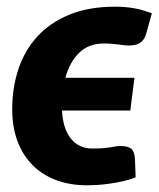

<svg xmlns="http://www.w3.org/2000/svg" viewBox="-20 -546 476 574"><path d="M417.5 -447Q414.5 -435.5 409.2 -428.2Q404 -421 397.2 -417Q390.5 -413 382.2 -411.5Q374 -410 365 -410Q357 -410 349.8 -411Q342.5 -412 334 -413Q325.5 -414 315 -415Q304.5 -416 290.5 -416Q245.5 -416 217 -388.5Q188.5 -361 175.5 -313.5H382L369.5 -215.5H165.5Q168 -161.5 191.8 -131.8Q215.5 -102 256 -102Q278 -102 290.8 -103.2Q303.5 -104.5 311.5 -105.8Q319.5 -107 325.2 -108.2Q331 -109.5 339 -109.5Q363 -109.5 372.8 -101Q382.5 -92.5 383.5 -69.5L385.5 -16Q367.5 -8.5 347 -4Q326.5 0.5 306.8 3.2Q287 6 269.8 7Q252.5 8 240.5 8Q189.5 8 148 -7.5Q106.5 -23 77.2 -52.5Q48 -82 32.2 -124Q16.5 -166 16.5 -219.5Q16.5 -283.5 35 -339.2Q53.5 -395 91.2 -436.5Q129 -478 187 -502Q245 -526 324 -526Q340.5 -526 354.5 -524.8Q368.5 -523.5 381.5 -521.2Q394.5 -519 407.2 -515.2Q420 -511.5 434 -506.5Z"/></svg>

Font: Lato Black
Style: Italic
Weight: 900
Italic angle: -7°
Designer: Lukasz Dziedzic
Foundry: tyPoland Lukasz Dziedzic
Version: Version 2.007; 2014-02-27